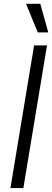

<svg xmlns="http://www.w3.org/2000/svg" viewBox="-20 -959 266 979"><path d="M219.7 -727.5 99.1 0H33.2L153.8 -727.5ZM172.4 -793.9 112.8 -939.5H185.5L226.1 -793.9Z"/></svg>

Font: Inter Display Light
Style: Italic
Weight: 300
Italic angle: -9.39999°
Designer: Rasmus Andersson
Foundry: rsms
Version: Version 4.000;git-a52131595